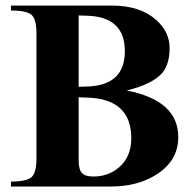

<svg xmlns="http://www.w3.org/2000/svg" viewBox="-20 -682 707 702"><path d="M631.8 -180.7Q631.8 -96.2 555.2 -45.9Q485.4 0 384.8 0H20V-18.1Q78.6 -18.1 96.7 -35.6Q113.3 -51.8 113.3 -104V-558.1Q113.3 -610.4 96.7 -626.5Q78.6 -643.6 20 -643.6V-661.6H389.6Q492.7 -661.6 551.3 -608.9Q600.1 -564.9 600.1 -506.8Q600.1 -448.2 574.2 -416.5Q539.6 -375 443.4 -351.1Q631.8 -314.5 631.8 -180.7ZM436.5 -494.6Q436.5 -620.1 299.3 -624.5L267.6 -625.5V-364.7L299.3 -365.7Q436.5 -370.1 436.5 -494.6ZM460 -176.3Q460 -320.3 299.3 -325.2L267.6 -326.2V-94.2Q267.6 -61 280.8 -48.3Q292.5 -36.6 321.3 -36.6Q375 -36.6 413.6 -68.8Q460 -107.4 460 -176.3Z"/></svg>

Font: Dai Banna SIL Light
Style: Bold
Weight: 700
Designer: Victor Gaultney
Foundry: SIL International
Version: Version 2.001